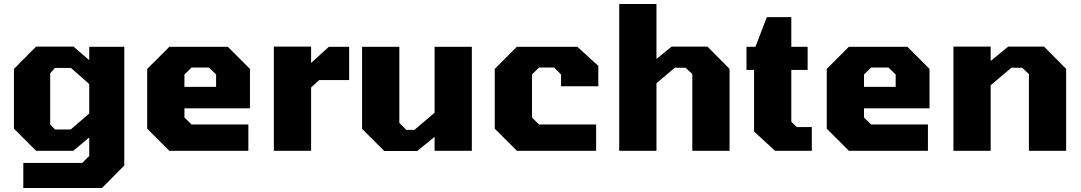

<svg xmlns="http://www.w3.org/2000/svg" viewBox="-20 -757 5428 964"><path d="M97 187V61H393L428 26V-67L348 0H161L50 -111V-411L161 -523H349L428 -455V-522H604V74L492 187ZM256 -107H335L428 -187V-335L336 -416H256L232 -389V-132Z M830 0 719 -111V-411L830 -522H1124L1235 -411V-213H906V-167L942 -132H1227V0ZM906 -321H1065V-383L1029 -418H942L906 -383Z M1355 0V-523H1542V-441L1631 -522H1733V-355H1583L1542 -318V0Z M1909 1 1798 -110V-522H1985V-140L2020 -105H2061L2162 -191V-522H2349V0H2162V-70L2075 1Z M2575 0 2464 -111V-411L2575 -522H2879L2984 -426V-324H2797V-383L2762 -418H2686L2651 -383V-167L2686 -132H2973V0Z M3089 0V-737H3276V-461L3352 -523H3532L3643 -411V0H3456V-385L3422 -417H3368L3276 -339V0Z M3871 0 3766 -97V-406H3728V-522H3773L3830 -671H3953V-522H4035V-406H3953V-146L3980 -119H4056V0Z M4242 0 4131 -111V-411L4242 -522H4536L4647 -411V-213H4318V-167L4354 -132H4639V0ZM4318 -321H4477V-383L4441 -418H4354L4318 -383Z M4767 0V-523H4954V-451L5042 -523H5222L5333 -411V0H5146V-385L5112 -417H5058L4954 -329V0Z"/></svg>

Font: Tomorrow
Style: Bold
Weight: 700
Designer: Tony de Marco, Monica Rizzolli
Foundry: Just in Type
Version: Version 2.002